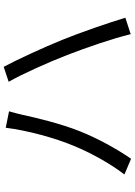

<svg xmlns="http://www.w3.org/2000/svg" viewBox="135 -874 730 1040"><g transform="rotate(-90 500.0 -354.0)"><path d="M229 -317C195 -234 139 -129 75 -45L160 -9C216 -90 271 -192 308 -284C350 -387 385 -535 398 -597C403 -618 410 -647 417 -670L328 -688C314 -573 273 -421 229 -317ZM722 -355C763 -249 810 -113 835 -11L924 -40C897 -130 844 -284 804 -382C761 -488 697 -626 658 -699L577 -672C620 -597 682 -458 722 -355Z"/></g></svg>

Font: Noto Sans JP Regular
Style: Regular
Weight: 400
Designer: Ryoko NISHIZUKA (kana & ideographs); Paul D. Hunt (Latin, Greek & Cyrillic); Wenlong ZHANG (bopomofo); Sandoll Communica
Foundry: Adobe Systems Incorporated
Version: Version 1.004;PS 1.004;hotconv 1.0.82;makeotf.lib2.5.63406